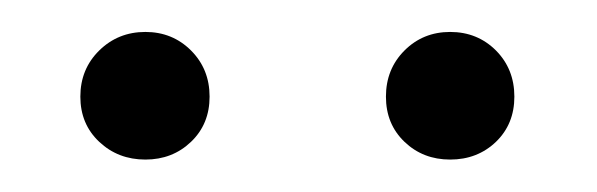

<svg xmlns="http://www.w3.org/2000/svg" viewBox="-20 -762 370 119"><path d="M230.7 -730.7Q242.2 -742.2 259 -742.2Q275.9 -742.2 287.4 -730.7Q298.8 -719.2 298.8 -702.1Q298.8 -685.1 287.4 -674.1Q275.9 -663.1 259 -663.1Q242.2 -663.1 230.7 -674.1Q219.2 -685.1 219.2 -702.1Q219.2 -719.2 230.7 -730.7ZM41.5 -730.7Q53.2 -742.2 70.1 -742.2Q86.9 -742.2 98.4 -730.7Q109.9 -719.2 109.9 -702.1Q109.9 -685.1 98.4 -674.1Q86.9 -663.1 70.1 -663.1Q53.2 -663.1 41.5 -674.1Q29.8 -685.1 29.8 -702.1Q29.8 -719.2 41.5 -730.7Z"/></svg>

Font: FiraSans-Light
Style: Regular
Weight: 300
Designer: Carrois Corporate & Edenspiekermann AG
Foundry: Carrois Corporate GbR & Edenspiekermann AG
Version: Version 3.106;PS 003.106;hotconv 1.0.70;makeotf.lib2.5.58329